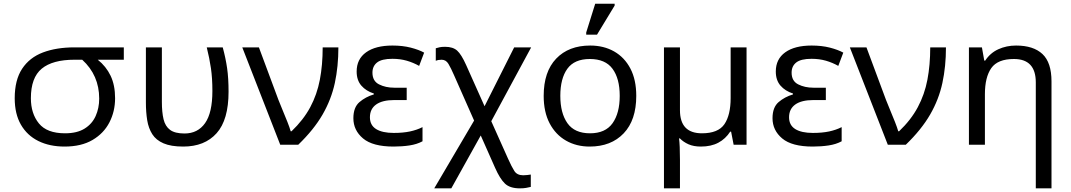

<svg xmlns="http://www.w3.org/2000/svg" viewBox="-20 -778 5759 1032"><path d="M327.1 9.8Q246.6 9.8 186.3 -20Q126 -49.8 92.5 -107.7Q59.1 -165.5 59.1 -250Q59.1 -348.1 98.9 -408.4Q138.7 -468.8 210.9 -496.1Q283.2 -523.4 380.4 -523.4H645.5V-457H505.4Q550.3 -421.4 574.5 -370.8Q598.6 -320.3 598.6 -250Q598.6 -179.2 568.1 -120.1Q537.6 -61 477.3 -25.6Q417 9.8 327.1 9.8ZM329.6 -61.5Q394 -61.5 434.6 -86.7Q475.1 -111.8 494.1 -154.3Q513.2 -196.8 513.2 -248Q513.2 -373.5 421.9 -457H380.4Q262.7 -457 204.3 -408.9Q146 -360.8 146 -250Q146 -167.5 189.2 -114.5Q232.4 -61.5 329.6 -61.5Z M964.8 9.8Q898.9 9.8 858.9 -7.6Q818.8 -24.9 798.6 -56.6Q778.3 -88.4 771.2 -131.8Q764.2 -175.3 764.2 -227.5V-523.4H850.1V-230.5Q850.1 -174.8 859.1 -137Q868.2 -99.1 894.3 -79.8Q920.4 -60.5 971.7 -60.5Q1043 -60.5 1082.3 -116.2Q1121.6 -171.9 1121.6 -289.1Q1121.6 -357.4 1113.8 -411.1Q1106 -464.8 1091.3 -523.4H1177.2Q1192.9 -465.8 1200.7 -411.9Q1208.5 -357.9 1208.5 -285.2Q1208.5 -133.8 1144.3 -62Q1080.1 9.8 964.8 9.8Z M1583 0H1486.3L1282.2 -523.4H1371.6L1476.6 -241.2Q1485.8 -217.3 1499.3 -185.3Q1512.7 -153.3 1524.9 -122.6Q1537.1 -91.8 1542.5 -72.3H1546.9Q1610.8 -133.3 1647.5 -201.7Q1684.1 -270 1699.2 -349.4Q1714.4 -428.7 1714.4 -523.4H1798.8Q1798.8 -420.9 1779.8 -332.3Q1760.7 -243.7 1713.9 -162.4Q1667 -81.1 1583 0Z M2095.7 9.8Q1983.4 9.8 1931.4 -33.9Q1879.4 -77.6 1879.4 -142.6Q1879.4 -201.2 1912.1 -229.2Q1944.8 -257.3 1989.3 -270.5V-275.4Q1947.8 -288.6 1922.4 -317.6Q1897 -346.7 1897 -393.6Q1897 -460.4 1947.8 -496.8Q1998.5 -533.2 2089.4 -533.2Q2144 -533.2 2187.7 -522Q2231.4 -510.7 2259.8 -495.1L2232.9 -423.8Q2201.7 -441.4 2166.3 -451.7Q2130.9 -461.9 2089.4 -461.9Q2031.7 -461.9 2006.8 -442.1Q1981.9 -422.4 1981.9 -387.7Q1981.9 -342.3 2017.3 -324.5Q2052.7 -306.6 2099.1 -306.6H2166V-240.2H2099.1Q2035.2 -240.2 2001.7 -216.3Q1968.3 -192.4 1968.3 -147.5Q1968.3 -105 2001.7 -84.2Q2035.2 -63.5 2096.2 -63.5Q2146.5 -63.5 2183.8 -71.5Q2221.2 -79.6 2251 -94.7V-18.6Q2221.2 -2.4 2181.2 3.7Q2141.1 9.8 2095.7 9.8Z M2405.8 234.4H2314L2528.3 -129.9L2420.4 -374Q2403.8 -412.1 2390.4 -434.6Q2377 -457 2353.5 -457Q2335.4 -457 2322.3 -451.2V-518.6Q2332.5 -521.5 2342.8 -523.9Q2353 -526.4 2372.6 -526.4Q2414.6 -526.4 2437.3 -505.9Q2460 -485.4 2485.4 -428.7L2584.5 -207L2743.7 -523.4H2835L2620.6 -126.5L2710.4 74.2Q2730 118.2 2744.6 141.1Q2759.3 164.1 2792 164.1Q2803.2 164.1 2813.7 162.8Q2824.2 161.6 2833 160.2V226.6Q2821.8 229.5 2807.9 231.9Q2793.9 234.4 2773.9 234.4Q2720.7 234.4 2693.8 208.5Q2667 182.6 2641.1 124L2564 -49.8Z M3189 -591.8H3130.9V-603.5L3179.2 -757.8H3283.7V-748ZM3399.9 -262.7Q3399.9 -132.3 3332.3 -61.3Q3264.6 9.8 3149.4 9.8Q3078.1 9.8 3022.2 -22.2Q2966.3 -54.2 2934.3 -115Q2902.3 -175.8 2902.3 -262.7Q2902.3 -392.6 2969.5 -462.9Q3036.6 -533.2 3152.3 -533.2Q3225.1 -533.2 3281 -501.5Q3336.9 -469.7 3368.4 -409.4Q3399.9 -349.1 3399.9 -262.7ZM2991.7 -262.7Q2991.7 -169.9 3030 -115.7Q3068.4 -61.5 3151.4 -61.5Q3233.9 -61.5 3272.5 -115.7Q3311 -169.9 3311 -262.7Q3311 -356 3272.2 -408.4Q3233.4 -460.9 3150.4 -460.9Q3067.4 -460.9 3029.5 -408.4Q2991.7 -356 2991.7 -262.7Z M3907.2 -523.4H3992.7V0H3923.3L3909.7 -70.3H3904.8Q3879.9 -31.7 3841.1 -11Q3802.2 9.8 3747.1 9.8Q3708.5 9.8 3680.9 -2.4Q3653.3 -14.6 3634.3 -34.2H3629.9Q3632.3 -16.6 3633.5 12.9Q3634.8 42.5 3634.8 82V234.4H3548.8V-523.4H3634.8V-185.5Q3634.8 -61.5 3752.9 -61.5Q3840.3 -61.5 3873.8 -110.6Q3907.2 -159.7 3907.2 -251Z M4348.6 9.8Q4236.3 9.8 4184.3 -33.9Q4132.3 -77.6 4132.3 -142.6Q4132.3 -201.2 4165 -229.2Q4197.8 -257.3 4242.2 -270.5V-275.4Q4200.7 -288.6 4175.3 -317.6Q4149.9 -346.7 4149.9 -393.6Q4149.9 -460.4 4200.7 -496.8Q4251.5 -533.2 4342.3 -533.2Q4397 -533.2 4440.7 -522Q4484.4 -510.7 4512.7 -495.1L4485.8 -423.8Q4454.6 -441.4 4419.2 -451.7Q4383.8 -461.9 4342.3 -461.9Q4284.7 -461.9 4259.8 -442.1Q4234.9 -422.4 4234.9 -387.7Q4234.9 -342.3 4270.3 -324.5Q4305.7 -306.6 4352.1 -306.6H4418.9V-240.2H4352.1Q4288.1 -240.2 4254.6 -216.3Q4221.2 -192.4 4221.2 -147.5Q4221.2 -105 4254.6 -84.2Q4288.1 -63.5 4349.1 -63.5Q4399.4 -63.5 4436.8 -71.5Q4474.1 -79.6 4503.9 -94.7V-18.6Q4474.1 -2.4 4434.1 3.7Q4394 9.8 4348.6 9.8Z M4848.6 0H4752L4547.9 -523.4H4637.2L4742.2 -241.2Q4751.5 -217.3 4764.9 -185.3Q4778.3 -153.3 4790.5 -122.6Q4802.7 -91.8 4808.1 -72.3H4812.5Q4876.5 -133.3 4913.1 -201.7Q4949.7 -270 4964.8 -349.4Q4980 -428.7 4980 -523.4H5064.5Q5064.5 -420.9 5045.4 -332.3Q5026.4 -243.7 4979.5 -162.4Q4932.6 -81.1 4848.6 0Z M5631.8 234.4H5547.4V-335Q5547.4 -460.9 5429.7 -460.9Q5342.8 -460.9 5308.3 -412.1Q5273.9 -363.3 5273.9 -271.5V0H5188V-523.4H5257.8L5270.5 -452.1H5275.4Q5302.2 -493.2 5345.9 -513.2Q5389.6 -533.2 5441.4 -533.2Q5534.7 -533.2 5583.3 -487.5Q5631.8 -441.9 5631.8 -340.8Z"/></svg>

Font: Lunasima
Style: Regular
Weight: 400
Designer: The DocRepair Project, Monotype Design Team
Foundry: Google
Version: Version 2.009